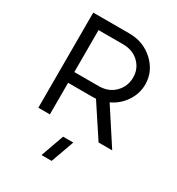

<svg xmlns="http://www.w3.org/2000/svg" viewBox="-208 -788 1062 1154"><g transform="rotate(30 322.5 -211.5)"><path d="M348.1 -660.2Q447.8 -660.2 516.4 -595.9Q585 -531.7 585 -441.9Q585 -378.4 548.8 -324.2Q512.7 -270 453.1 -242.2L610.8 0H516.1L371.1 -220.2Q364.3 -219.2 348.1 -219.2H178.2V0H98.1V-660.2ZM178.2 -293.9H347.2Q416 -293.9 458.5 -337.2Q501 -380.4 501 -441.9Q501 -502.9 458.5 -543.9Q416 -585 347.2 -585H178.2ZM256.8 236.8 314 76.2H384.8L327.1 236.8Z"/></g></svg>

Font: Human Sans
Style: Regular
Weight: 400
Designer: Tim Radville
Foundry: Continuum
Version: Version 1.000;FEAKit 1.0